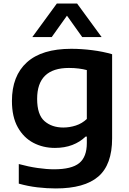

<svg xmlns="http://www.w3.org/2000/svg" viewBox="-20 -828 726 1078"><path d="M293 230Q243 230 189.8 223.8Q136.5 217.5 85.5 203V93Q140.5 108 191.2 115.2Q242 122.5 283.5 122.5Q382 122.5 424.8 87.8Q467.5 53 467.5 -24.5V-61H460.5Q429 -30.5 385.8 -14Q342.5 2.5 288.5 2.5Q222 2.5 167.2 -26.2Q112.5 -55 79.8 -113.5Q47 -172 47 -261Q47 -402 131 -478Q215 -554 380 -554Q437.5 -554 498.2 -546.2Q559 -538.5 609.5 -523.5V-51Q609.5 96.5 532 163.2Q454.5 230 293 230ZM335.5 -112Q370.5 -112 405.5 -123.2Q440.5 -134.5 467.5 -160V-434.5Q447.5 -440 422.2 -443.2Q397 -446.5 367 -446.5Q188.5 -446.5 188.5 -273Q188.5 -184 229.8 -148Q271 -112 335.5 -112ZM161.5 -620 299 -808H413L550.5 -620H441.5L356 -740L270.5 -620Z"/></svg>

Font: Encode Sans Expanded Expanded SemiBold
Style: Regular
Weight: 600
Width: 7
Designer: Multiple Designers
Foundry: Impallari Type
Version: Version 3.000; ttfautohint (v1.8.3) -l 8 -r 50 -G 200 -x 14 